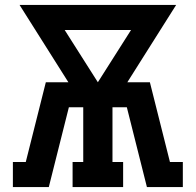

<svg xmlns="http://www.w3.org/2000/svg" viewBox="-20 -755 790 775"><path d="M32 0V-101H84L165 -423H256L59 -735H691L494 -423H585L666 -101H718V0H573L492 -322H434V-101H477V0H273V-101H316V-322H258L177 0ZM375 -423 509 -634H241Z"/></svg>

Font: Iosevka Plex Etoile
Style: Bold
Weight: 700
Designer: Belleve Invis
Foundry: Belleve Invis
Version: Version 25.1.1; ttfautohint (v1.8.4)